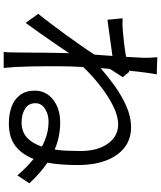

<svg xmlns="http://www.w3.org/2000/svg" viewBox="64 -898 872 1040"><g transform="rotate(90 500.0 -378.0)"><path d="M261 38Q263 27 263.5 9Q264 -9 264 -21Q265 -69 265 -106.5Q265 -144 265.5 -183.5Q266 -223 267 -277L268 -316Q244 -280 215 -238Q186 -196 157.5 -155.5Q129 -115 104 -81L55 -149Q76 -175 106 -214.5Q136 -254 168 -298Q200 -342 228.5 -383Q257 -424 276 -454L283 -551L87 -524L79 -606Q96 -605 111 -605.5Q126 -606 144 -607Q169 -609 209 -613.5Q249 -618 288 -625L293 -720Q293 -737 292.5 -756Q292 -775 290 -794L383 -791Q379 -772 373.5 -732.5Q368 -693 363 -640L369 -642L398 -607L353 -537L349 -487Q392 -525 445 -563Q498 -601 555.5 -626.5Q613 -652 668 -652Q735 -652 781 -615Q827 -578 850.5 -513.5Q874 -449 874 -366Q874 -320 871 -277.5Q868 -235 861 -199Q889 -180 917 -155.5Q945 -131 973 -101L930 -36Q908 -62 886 -83.5Q864 -105 841 -124Q816 -60 770 -25Q724 10 648 10Q600 10 560 -4Q520 -18 495.5 -49.5Q471 -81 471 -131Q471 -191 519.5 -229.5Q568 -268 644 -268Q721 -268 790 -238Q795 -270 796.5 -305Q798 -340 798 -377Q798 -471 758 -526.5Q718 -582 654 -582Q608 -582 552.5 -554Q497 -526 442.5 -483Q388 -440 343 -393Q341 -359 340 -326Q339 -293 339 -264Q339 -219 339 -181Q339 -143 340 -105.5Q341 -68 343 -23Q344 -10 345.5 7Q347 24 348 38ZM642 -59Q695 -59 726.5 -89Q758 -119 774 -169Q743 -186 709 -195.5Q675 -205 638 -205Q599 -205 569 -185.5Q539 -166 539 -134Q539 -96 569.5 -77.5Q600 -59 642 -59Z"/></g></svg>

Font: Chocolate Classical Sans
Style: Regular
Weight: 400
Designer: 田海東、宇文滿月
Foundry: Moonlit Owen
Version: Version 1.001